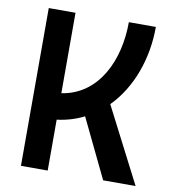

<svg xmlns="http://www.w3.org/2000/svg" viewBox="-79 -762 744 831"><g transform="rotate(10 293.0 -346.5)"><path d="M68.4 0H186V-223.6C229.5 -229 269 -241.2 304.7 -259.3L429.7 0H572.3L402.8 -330.1C491.2 -419.4 539.1 -553.2 539.1 -693.4H420.4C420.4 -526.4 347.2 -364.3 186 -339.8V-693.4H68.4Z"/></g></svg>

Font: Cascadia Code PL SemiBold
Style: Regular
Weight: 600
Monospace: yes
Designer: Aaron Bell
Foundry: Saja Typeworks
Version: Version 2404.023